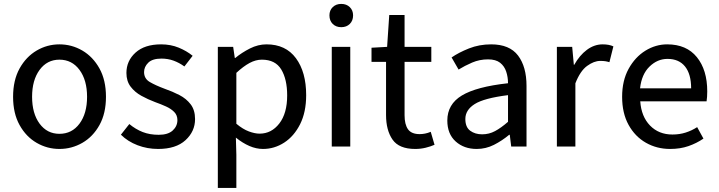

<svg xmlns="http://www.w3.org/2000/svg" viewBox="-20 -738 3621 967"><path d="M279.3 12.2Q217.8 12.2 164.6 -18.6Q111.3 -49.3 78.6 -108.2Q45.9 -167 45.9 -250.5Q45.9 -334 78.6 -393.1Q111.3 -452.1 164.6 -483.4Q217.8 -514.6 279.3 -514.6Q341.3 -514.6 394.8 -483.4Q448.2 -452.1 481 -393.1Q513.7 -334 513.7 -250.5Q513.7 -167 481 -108.2Q448.2 -49.3 394.8 -18.6Q341.3 12.2 279.3 12.2ZM279.3 -64Q342.3 -64 380.4 -115.2Q418.5 -166.5 418.5 -250.5Q418.5 -334.5 380.4 -386Q342.3 -437.5 279.3 -437.5Q217.3 -437.5 179.4 -386Q141.6 -334.5 141.6 -250.5Q141.6 -166.5 179.4 -115.2Q217.3 -64 279.3 -64Z M776.4 12.2Q721.7 12.2 672.6 -6.6Q623.5 -25.4 588.9 -59.6L631.3 -113.3Q663.1 -86.9 698.7 -73Q734.4 -59.1 779.3 -59.1Q826.2 -59.1 849.9 -80.8Q873.5 -102.5 873.5 -133.3Q873.5 -157.7 857.4 -174.1Q841.3 -190.4 815.9 -201.9Q790.5 -213.4 761.7 -223.6Q725.1 -237.3 691.9 -255.6Q658.7 -273.9 637.7 -301.8Q616.7 -329.6 616.7 -370.6Q616.7 -431.6 662.6 -473.1Q708.5 -514.6 791.5 -514.6Q839.8 -514.6 880.1 -498Q920.4 -481.4 950.2 -457L908.7 -403.3Q882.3 -422.4 854 -432.6Q825.7 -442.9 793 -442.9Q747.6 -442.9 726.6 -422.1Q705.6 -401.4 705.6 -375Q705.6 -341.8 734.4 -325Q763.2 -308.1 809.1 -291Q848.6 -277.3 883.5 -259.3Q918.5 -241.2 940.4 -212.4Q962.4 -183.6 962.4 -138.2Q962.4 -76.2 914.3 -32Q866.2 12.2 776.4 12.2Z M1077.1 208.5V-502H1154.3L1162.6 -445.8H1164.6Q1197.8 -473.1 1238.8 -493.9Q1279.8 -514.6 1322.3 -514.6Q1418.9 -514.6 1470.5 -444.8Q1522 -375 1522 -258.8Q1522 -173.3 1491.5 -112.5Q1460.9 -51.8 1411.4 -19.8Q1361.8 12.2 1304.7 12.2Q1270.5 12.2 1236.1 -2.7Q1201.7 -17.6 1168 -44.9L1170.4 41.5V208.5ZM1287.6 -64.9Q1347.2 -64.9 1386.7 -116Q1426.3 -167 1426.3 -257.3Q1426.3 -338.9 1396.5 -388.2Q1366.7 -437.5 1298.8 -437.5Q1268.1 -437.5 1236.8 -420.7Q1205.6 -403.8 1170.4 -371.1V-114.7Q1203.1 -87.4 1233.2 -76.2Q1263.2 -64.9 1287.6 -64.9Z M1650.9 0V-502H1744.1V0ZM1698.7 -601.1Q1672.4 -601.1 1655.8 -617.4Q1639.2 -633.8 1639.2 -660.6Q1639.2 -686 1655.8 -702.1Q1672.4 -718.3 1698.7 -718.3Q1725.1 -718.3 1741.7 -702.1Q1758.3 -686 1758.3 -660.6Q1758.3 -633.8 1741.7 -617.4Q1725.1 -601.1 1698.7 -601.1Z M2071.3 12.2Q1989.7 12.2 1957 -34.9Q1924.3 -82 1924.3 -158.7V-426.3H1851.1V-497.6L1929.7 -502L1940.4 -662.6H2017.6V-502H2152.3V-426.3H2017.6V-157.7Q2017.6 -111.3 2034.9 -86.9Q2052.2 -62.5 2093.8 -62.5Q2106.4 -62.5 2120.6 -65.2Q2134.8 -67.9 2149.4 -74.2L2168.5 -8.8Q2148.4 0 2123.5 6.1Q2098.6 12.2 2071.3 12.2Z M2380.9 12.2Q2316.9 12.2 2274.9 -25.6Q2232.9 -63.5 2232.9 -130.9Q2232.9 -212.9 2306.2 -257.1Q2379.4 -301.3 2538.6 -318.8Q2538.6 -349.6 2529.5 -377.2Q2520.5 -404.8 2498.8 -421.9Q2477.1 -439 2438 -439Q2395.5 -439 2357.9 -422.9Q2320.3 -406.7 2289.6 -387.7L2254.4 -448.7Q2290.5 -473.6 2342 -494.1Q2393.6 -514.6 2453.6 -514.6Q2546.4 -514.6 2589.1 -458.3Q2631.8 -401.9 2631.8 -305.2V0H2554.7L2547.4 -59.1H2544.4Q2508.8 -29.3 2467.8 -8.5Q2426.8 12.2 2380.9 12.2ZM2408.2 -61.5Q2443.4 -61.5 2473.6 -77.9Q2503.9 -94.2 2538.6 -124.5V-258.8Q2418 -243.7 2370.8 -213.9Q2323.7 -184.1 2323.7 -138.7Q2323.7 -97.7 2348.1 -79.6Q2372.6 -61.5 2408.2 -61.5Z M2784.7 0V-502H2861.8L2870.1 -411.6H2872.1Q2898.9 -459.5 2936 -487.1Q2973.1 -514.6 3015.1 -514.6Q3047.9 -514.6 3069.3 -504.4L3049.3 -424.8Q3038.1 -428.2 3028.3 -429.7Q3018.6 -431.2 3002.9 -431.2Q2971.7 -431.2 2937 -406Q2902.3 -380.9 2877.9 -318.4V0Z M3355 12.2Q3288.1 12.2 3233.2 -19Q3178.2 -50.3 3145.8 -109.1Q3113.3 -168 3113.3 -250.5Q3113.3 -332 3146 -391.4Q3178.7 -450.7 3230.5 -482.7Q3282.2 -514.6 3340.3 -514.6Q3437.5 -514.6 3489.7 -450.2Q3542 -385.7 3542 -277.8Q3542 -249 3538.6 -227.5H3204.6Q3210 -150.9 3253.9 -105.7Q3297.9 -60.5 3366.7 -60.5Q3402.3 -60.5 3433.1 -70.3Q3463.9 -80.1 3491.2 -97.7L3522.9 -40Q3488.8 -16.6 3447.5 -2.2Q3406.2 12.2 3355 12.2ZM3203.6 -293H3460.9Q3460.9 -364.7 3430.2 -403.1Q3399.4 -441.4 3341.8 -441.4Q3291 -441.4 3251.2 -402.6Q3211.4 -363.8 3203.6 -293Z"/></svg>

Font: Akatab Medium
Style: Regular
Weight: 500
Designer: SIL Global
Foundry: SIL Global
Version: Version 4.100